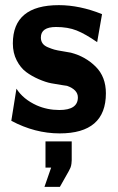

<svg xmlns="http://www.w3.org/2000/svg" viewBox="-20 -508 460 747"><path d="M157 42H259V86Q259 89 259 100.5Q259 112 259 116Q259 120 258 128.5Q257 137 254.5 143.5Q252 150 248 157L213 219H153L179 144H157ZM24 -38 44 -163Q70 -122 123 -98Q164 -80 211 -80Q283 -80 283 -129Q283 -159 241 -174L221 -177Q201 -180 179.5 -184Q158 -188 130.5 -200Q103 -212 81.5 -228Q60 -244 45 -273Q30 -302 30 -339Q30 -488 209 -488Q290 -488 377 -453L358 -344Q312 -376 278 -389.5Q244 -403 198 -403Q139 -403 139 -362Q139 -349 145.5 -339.5Q152 -330 166.5 -324Q181 -318 191.5 -315Q202 -312 224.5 -308.5Q247 -305 256 -303Q313 -288 352.5 -248.5Q392 -209 392 -145Q392 11 212 11Q116 11 24 -38Z"/></svg>

Font: Coval
Style: Heavy
Weight: 900
Foundry: Context Ltd
Version: Version 001.000